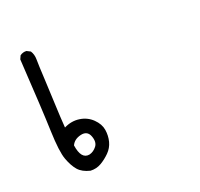

<svg xmlns="http://www.w3.org/2000/svg" viewBox="-88 -340 677 650"><g transform="rotate(-20 250.0 -15.5)"><path d="M133.8 211.9Q105.5 205.1 91.3 189Q77.1 172.9 66.4 144Q55.7 115.2 53.2 40Q50.8 -35.2 39.1 -223.6L44.9 -236.3Q55.7 -244.1 68.4 -243.2L82 -236.3Q90.8 -222.7 90.8 -204.1Q90.8 -185.5 93.8 -129.4Q96.7 -73.2 98.1 -34.2Q99.6 4.9 102.5 44.9Q129.9 31.2 157.7 35.2Q185.5 39.1 205.1 58.1Q224.6 77.1 228 99.1Q231.4 121.1 226.1 141.6Q220.7 162.1 205.6 177.2Q190.4 192.4 172.9 202.6Q155.3 212.9 133.8 211.9ZM149.4 159.2Q165 155.3 175.8 141.1Q186.5 127 177.7 104Q168.9 81.1 144 86.9Q119.1 92.8 110.4 112.3Q114.3 138.7 124 150.4Q133.8 162.1 149.4 159.2Z"/></g></svg>

Font: JasonHandwriting2
Style: Regular
Weight: 400
Version: Version 1.05.10